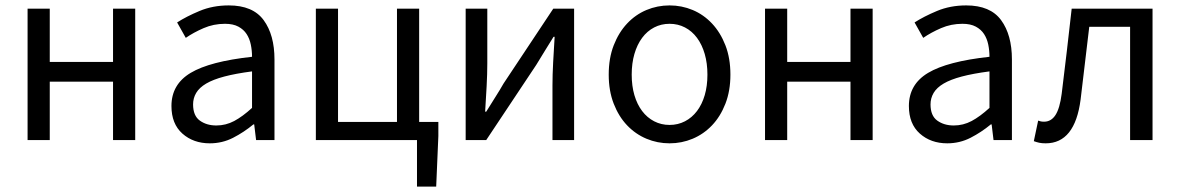

<svg xmlns="http://www.w3.org/2000/svg" viewBox="-20 -518 4364 710"><path d="M82 0V-486H164V-289H398V-486H480V0H398V-216H164V0Z M756 12Q695 12 654.5 -24Q614 -60 614 -126Q614 -206 685 -248.5Q756 -291 912 -308Q912 -331 907.5 -353Q903 -375 892 -392Q881 -409 861.5 -419.5Q842 -430 812 -430Q770 -430 733 -414Q696 -398 667 -378L635 -435Q669 -457 718 -477.5Q767 -498 826 -498Q915 -498 955 -443.5Q995 -389 995 -298V0H927L920 -58H917Q882 -29 842 -8.5Q802 12 756 12ZM780 -54Q815 -54 846 -70.5Q877 -87 912 -119V-254Q851 -246 809.5 -235Q768 -224 742.5 -209Q717 -194 705.5 -174.5Q694 -155 694 -132Q694 -90 719 -72Q744 -54 780 -54Z M1148 0V-486H1230V-67H1448V-486H1530V-67H1601V-15L1593 172H1522V0Z M1702 0V-486H1782V-284Q1782 -245 1779.5 -198.5Q1777 -152 1774 -105H1778Q1792 -128 1810.5 -157Q1829 -186 1842 -209L2026 -486H2103V0H2023V-202Q2023 -241 2025.5 -287.5Q2028 -334 2031 -382H2027Q2013 -359 1994.5 -329.5Q1976 -300 1963 -278L1778 0Z M2456 12Q2411 12 2370.5 -5Q2330 -22 2299 -54.5Q2268 -87 2249.5 -134.5Q2231 -182 2231 -242Q2231 -303 2249.5 -350.5Q2268 -398 2299 -431Q2330 -464 2370.5 -481Q2411 -498 2456 -498Q2501 -498 2541.5 -481Q2582 -464 2613 -431Q2644 -398 2662.5 -350.5Q2681 -303 2681 -242Q2681 -182 2662.5 -134.5Q2644 -87 2613 -54.5Q2582 -22 2541.5 -5Q2501 12 2456 12ZM2456 -56Q2487 -56 2513 -69.5Q2539 -83 2557.5 -107.5Q2576 -132 2586 -166Q2596 -200 2596 -242Q2596 -284 2586 -318.5Q2576 -353 2557.5 -378Q2539 -403 2513 -416.5Q2487 -430 2456 -430Q2425 -430 2399 -416.5Q2373 -403 2354.5 -378Q2336 -353 2326 -318.5Q2316 -284 2316 -242Q2316 -200 2326 -166Q2336 -132 2354.5 -107.5Q2373 -83 2399 -69.5Q2425 -56 2456 -56Z M2809 0V-486H2891V-289H3125V-486H3207V0H3125V-216H2891V0Z M3483 12Q3422 12 3381.5 -24Q3341 -60 3341 -126Q3341 -206 3412 -248.5Q3483 -291 3639 -308Q3639 -331 3634.5 -353Q3630 -375 3619 -392Q3608 -409 3588.5 -419.5Q3569 -430 3539 -430Q3497 -430 3460 -414Q3423 -398 3394 -378L3362 -435Q3396 -457 3445 -477.5Q3494 -498 3553 -498Q3642 -498 3682 -443.5Q3722 -389 3722 -298V0H3654L3647 -58H3644Q3609 -29 3569 -8.5Q3529 12 3483 12ZM3507 -54Q3542 -54 3573 -70.5Q3604 -87 3639 -119V-254Q3578 -246 3536.5 -235Q3495 -224 3469.5 -209Q3444 -194 3432.5 -174.5Q3421 -155 3421 -132Q3421 -90 3446 -72Q3471 -54 3507 -54Z M3847 12Q3833 12 3823.5 10Q3814 8 3803 4L3819 -72Q3824 -70 3829 -69Q3834 -68 3841 -68Q3867 -68 3883 -92.5Q3899 -117 3906 -171Q3916 -250 3925 -328.5Q3934 -407 3943 -486H4242V0H4159V-419H4008Q4000 -352 3992 -284.5Q3984 -217 3976 -150Q3955 12 3847 12Z"/></svg>

Font: Giro Regular
Style: Regular
Weight: 400
Designer: Paul D. Hunt
Foundry: Adobe Systems Incorporated
Version: Version 1.000;PS 1.0;hotconv 1.0.88;makeotf.lib2.5.647800